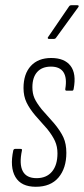

<svg xmlns="http://www.w3.org/2000/svg" viewBox="-20 -709 321 735"><path d="M117 6Q61 6 39 -31.5Q17 -69 31 -134Q33 -139 38 -139H58Q61 -139 63 -138Q65 -137 64 -133Q53 -81 67 -54Q81 -27 120 -27Q158 -27 179 -52Q200 -77 200 -122Q200 -148 190.5 -169Q181 -190 161 -215L115 -267Q93 -293 81.5 -317Q70 -341 70 -372Q70 -426 98 -456.5Q126 -487 176 -487Q227 -487 250 -457Q273 -427 262 -369Q261 -362 257 -362H234Q229 -362 230 -369Q237 -411 223 -432.5Q209 -454 175 -454Q141 -454 122.5 -433.5Q104 -413 104 -375Q104 -351 112 -333Q120 -315 140 -290L187 -237Q212 -207 223 -182.5Q234 -158 234 -124Q234 -65 204 -29.5Q174 6 117 6ZM167 -560Q164 -560 163 -562.5Q162 -565 164 -567L244 -684Q247 -689 253 -689H276Q280 -689 281 -687Q282 -685 280 -682L195 -565Q192 -560 186 -560Z"/></svg>

Font: Sofia Sans Extra Condensed ExtraLight
Style: Italic
Weight: 250
Italic angle: -9°
Version: Version 4.100